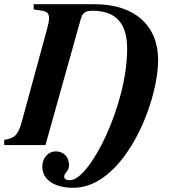

<svg xmlns="http://www.w3.org/2000/svg" viewBox="-66 -689 808 912"><path d="M94 -669V-644L128 -639C158 -635 167 -626 167 -602C167 -592 165 -577 152 -531L37 -109C20 -47 2 -31 -46 -25V0H150L318 -600C326 -628 340 -638 373 -638C484 -638 538 -579 538 -457C538 -187 359 168 266 167C247 167 239 161 239 149C239 131 262 126 262 95C262 55 234 30 199 30C163 30 135 62 135 102C135 167 195 203 283 203C520 203 685 -194 685 -405C685 -568 573 -669 384 -669Z"/></svg>

Font: STIXGeneral
Style: Bold Italic
Weight: 700
Italic angle: -16.33°
Designer: MicroPress Inc., with final additions and corrections provided by Coen Hoffman, Elsevier (retired)
Version: Version 1.1.0